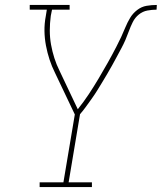

<svg xmlns="http://www.w3.org/2000/svg" viewBox="-20 -755 653 775"><path d="M140 0V-19H236L282 -293L202 -461Q189 -487 180 -514.5Q171 -542 165.5 -571Q160 -600 159.5 -630Q159 -660 165 -691L169 -716H100V-735H261V-716H190L185 -691Q181 -661 181 -632Q181 -603 186 -575Q191 -547 199.5 -520.5Q208 -494 220 -470L294 -314Q318 -344 338.5 -375Q359 -406 378 -438Q397 -470 415 -502Q433 -534 450 -567Q460 -586 469 -605.5Q478 -625 486 -644.5Q494 -664 505 -682.5Q516 -701 533.5 -714.5Q551 -728 571.5 -731.5Q592 -735 613 -735L612 -716Q594 -716 575 -712.5Q556 -709 540.5 -696.5Q525 -684 516 -666Q507 -648 500.5 -630Q494 -612 486.5 -594.5Q479 -577 469.5 -559.5Q460 -542 451 -525Q442 -508 432.5 -491Q423 -474 413 -457Q403 -440 393 -423.5Q383 -407 372.5 -390Q362 -373 350.5 -357Q339 -341 327.5 -325Q316 -309 303 -294L257 -19H351V0Z"/></svg>

Font: Iosevka Curly Slab ThEx
Style: Italic
Weight: 100
Width: 7
Italic angle: -9°
Monospace: yes
Designer: Belleve Invis
Foundry: Belleve Invis
Version: Version 11.1.0; ttfautohint (v1.8.3)